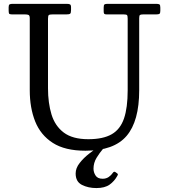

<svg xmlns="http://www.w3.org/2000/svg" viewBox="-20 -770 880 1000"><path d="M624 -695C633.7 -695 639.6 -693.7 641.8 -691C643.9 -688.3 645 -682.2 645 -672.5V-300C645 -239.3 638.6 -190.2 625.8 -152.8C612.9 -115.2 591.6 -87.9 561.8 -70.8C531.9 -53.6 491.3 -45 440 -45C385.3 -45 342.8 -56.5 312.2 -79.5C281.8 -102.5 260.4 -134 248.2 -174C236.1 -214 230 -259.3 230 -310V-672.5C230 -683.2 231.5 -689.6 234.5 -691.8C237.5 -693.9 244.3 -695 255 -695H326C335.7 -695 342.1 -696.2 345.2 -698.5C348.4 -700.8 350 -707.2 350 -717.5V-731.5C350 -740.2 348.2 -745.4 344.5 -747.2C340.8 -749.1 335 -750 327 -750H46C38.7 -750 33.3 -749.1 30 -747.2C26.7 -745.4 25 -740.5 25 -732.5V-716.5C25 -708.2 25.8 -702.5 27.2 -699.5C28.8 -696.5 33.7 -695 42 -695H110C118.7 -695 125 -694 129 -692C133 -690 135 -684.2 135 -674.5V-300C135 -239 144.4 -184.8 163.2 -137.5C182.1 -90.2 212.7 -52.9 255 -25.8C297.3 1.4 354 15 425 15C524 15 595.4 -10.7 639.2 -62C683.1 -113.3 705 -192.7 705 -300V-675.5C705 -684.5 706.3 -690 709 -692C711.7 -694 717.7 -695 727 -695H794C802 -695 807.5 -696 810.5 -698C813.5 -700 815 -705.2 815 -713.5V-730.5C815 -739.5 813.5 -745 810.5 -747C807.5 -749 801.7 -750 793 -750H540C532 -750 526.7 -748.9 524 -746.8C521.3 -744.6 520 -739.2 520 -730.5V-711.5C520 -704.8 520.9 -700.4 522.8 -698.2C524.6 -696.1 528.7 -695 535 -695ZM482 209.5C511.3 209.5 534.3 203.5 551 191.5C567.7 179.5 581 164.3 591 146C593 142.3 594 139.7 594 138C594 136.3 592.3 134.3 589 132L582 127C576.7 122.7 571.8 123.8 567.5 130.5C562.2 138.5 555.1 145.6 546.2 151.8C537.4 157.9 526.8 161 514.5 161C497.2 161 484.9 155.4 477.8 144.2C470.6 133.1 467 121.2 467 108.5C467 88.2 472.4 69.2 483.2 51.5C494.1 33.8 505.2 18.5 516.5 5.5C520.5 0.8 523.6 -3.3 525.8 -7C527.9 -10.7 527.8 -13.8 525.5 -16.5C521.5 -21.5 513.5 -19.8 501.5 -11.5C483.8 0.5 465.1 14.2 445.2 29.5C425.4 44.8 408.6 61.3 394.8 79C380.9 96.7 374 114.8 374 133.5C374 162.2 384.9 182 406.8 193C428.6 204 453.7 209.5 482 209.5Z"/></svg>

Font: Besley*
Style: Regular
Weight: 400
Designer: Owen Earl
Foundry: indestructible type*
Version: Version 3.000; ttfautohint (v1.8.3)